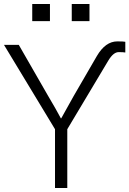

<svg xmlns="http://www.w3.org/2000/svg" viewBox="-23 -943 648 963"><path d="M-2.9 -717.8H71.3L217.8 -462.9Q256.8 -397.5 282.2 -349.6H284.2Q304.7 -387.7 345.7 -460L462.9 -662.1Q505.9 -735.4 565.4 -735.4Q596.7 -735.4 605.5 -733.4V-679.7Q595.7 -681.6 572.3 -681.6Q545.9 -681.6 520.5 -639.6L314.5 -294.9V0H252.9V-294.9ZM138.7 -836.9V-922.9H227.5V-836.9ZM336.9 -836.9V-922.9H425.8V-836.9Z"/></svg>

Font: Gothic A1 Light
Style: Regular
Weight: 300
Version: Version 2.50